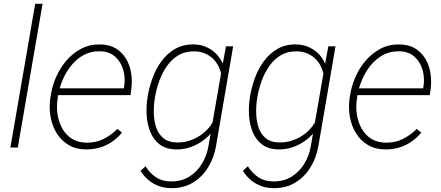

<svg xmlns="http://www.w3.org/2000/svg" viewBox="-20 -770 2302 1002"><path d="M202.1 -750 72.8 0H34.2L163.6 -750Z M430.7 9.8Q377.4 9.8 338.9 -12.9Q300.3 -35.6 276.6 -73.5Q252.9 -111.3 244.4 -157.5Q235.8 -203.6 241.7 -251L245.1 -272.5Q252 -320.8 272.7 -367.9Q293.5 -415 326.4 -453.6Q359.4 -492.2 403.1 -515.4Q446.8 -538.6 500.5 -538.1Q549.3 -538.1 583 -518.1Q616.7 -498 637 -464.8Q657.2 -431.6 664.1 -390.4Q670.9 -349.1 665.5 -306.2L661.1 -273.4H268.6L273.9 -309.1H626L627.4 -315.4Q635.3 -359.9 623.8 -402.8Q612.3 -445.8 581.3 -473.9Q550.3 -502 499.5 -502.4Q453.6 -502.9 416.5 -482.7Q379.4 -462.4 352.1 -428.5Q324.7 -394.5 307.4 -353.8Q290 -313 283.2 -272.5L280.3 -251.5Q274.4 -212.4 280.5 -172.6Q286.6 -132.8 304.9 -99.6Q323.2 -66.4 355 -46.1Q386.7 -25.9 432.1 -25.4Q480.5 -24.9 519.8 -44.4Q559.1 -64 592.8 -97.2L616.7 -78.1Q593.3 -49.8 564.2 -30Q535.2 -10.3 501.5 -0.2Q467.8 9.8 430.7 9.8Z M1159.2 -528.3H1196.8L1107.4 -8.3Q1097.2 52.2 1066.7 102.5Q1036.1 152.8 987.3 182.6Q938.5 212.4 873.5 211.9Q839.8 211.9 809.8 201.2Q779.8 190.4 755.4 170.2Q731 149.9 713.4 121.6L739.3 97.7Q762.2 134.3 794.7 155.5Q827.1 176.8 872.1 176.8Q926.3 177.2 967 152.3Q1007.8 127.4 1033.4 85.4Q1059.1 43.5 1067.9 -7.3L1138.2 -413.1ZM749.5 -258.3 751 -268.6Q758.8 -315.9 776.4 -363.5Q793.9 -411.1 823 -450.9Q852.1 -490.7 893.3 -514.6Q934.6 -538.6 989.3 -538.1Q1028.3 -538.1 1060.3 -522.9Q1092.3 -507.8 1115 -481.7Q1137.7 -455.6 1149.2 -421.4Q1160.6 -387.2 1159.2 -348.6L1128.4 -166.5Q1119.6 -127.9 1097.4 -95.7Q1075.2 -63.5 1044.2 -39.8Q1013.2 -16.1 976.6 -2.9Q939.9 10.3 900.9 9.8Q846.7 9.3 813.5 -16.1Q780.3 -41.5 764.2 -82Q748 -122.6 745.4 -169.2Q742.7 -215.8 749.5 -258.3ZM790 -268.6 788.1 -258.3Q782.2 -223.1 782.7 -183.1Q783.2 -143.1 794.2 -107.7Q805.2 -72.3 831.8 -49.6Q858.4 -26.9 904.8 -26.4Q948.2 -25.9 989.5 -43.7Q1030.8 -61.5 1061.8 -94Q1092.8 -126.5 1105.5 -168.9L1135.7 -341.3Q1138.2 -374.5 1128.7 -403.6Q1119.1 -432.6 1099.9 -454.8Q1080.6 -477.1 1053.2 -489.5Q1025.9 -502 992.7 -502Q945.3 -502.4 910.4 -481.2Q875.5 -460 851.3 -425.3Q827.1 -390.6 812 -349.6Q796.9 -308.6 790 -268.6Z M1693.4 -528.3H1731L1641.6 -8.3Q1631.3 52.2 1600.8 102.5Q1570.3 152.8 1521.5 182.6Q1472.7 212.4 1407.7 211.9Q1374 211.9 1344 201.2Q1314 190.4 1289.6 170.2Q1265.1 149.9 1247.6 121.6L1273.4 97.7Q1296.4 134.3 1328.9 155.5Q1361.3 176.8 1406.2 176.8Q1460.4 177.2 1501.2 152.3Q1542 127.4 1567.6 85.4Q1593.3 43.5 1602.1 -7.3L1672.4 -413.1ZM1283.7 -258.3 1285.2 -268.6Q1293 -315.9 1310.5 -363.5Q1328.1 -411.1 1357.2 -450.9Q1386.2 -490.7 1427.5 -514.6Q1468.8 -538.6 1523.4 -538.1Q1562.5 -538.1 1594.5 -522.9Q1626.5 -507.8 1649.2 -481.7Q1671.9 -455.6 1683.3 -421.4Q1694.8 -387.2 1693.4 -348.6L1662.6 -166.5Q1653.8 -127.9 1631.6 -95.7Q1609.4 -63.5 1578.4 -39.8Q1547.4 -16.1 1510.7 -2.9Q1474.1 10.3 1435.1 9.8Q1380.9 9.3 1347.7 -16.1Q1314.5 -41.5 1298.3 -82Q1282.2 -122.6 1279.5 -169.2Q1276.9 -215.8 1283.7 -258.3ZM1324.2 -268.6 1322.3 -258.3Q1316.4 -223.1 1316.9 -183.1Q1317.4 -143.1 1328.4 -107.7Q1339.4 -72.3 1366 -49.6Q1392.6 -26.9 1439 -26.4Q1482.4 -25.9 1523.7 -43.7Q1564.9 -61.5 1595.9 -94Q1627 -126.5 1639.6 -168.9L1669.9 -341.3Q1672.4 -374.5 1662.8 -403.6Q1653.3 -432.6 1634 -454.8Q1614.7 -477.1 1587.4 -489.5Q1560.1 -502 1526.9 -502Q1479.5 -502.4 1444.6 -481.2Q1409.7 -460 1385.5 -425.3Q1361.3 -390.6 1346.2 -349.6Q1331.1 -308.6 1324.2 -268.6Z M1992.7 9.8Q1939.5 9.8 1900.9 -12.9Q1862.3 -35.6 1838.6 -73.5Q1814.9 -111.3 1806.4 -157.5Q1797.9 -203.6 1803.7 -251L1807.1 -272.5Q1814 -320.8 1834.7 -367.9Q1855.5 -415 1888.4 -453.6Q1921.4 -492.2 1965.1 -515.4Q2008.8 -538.6 2062.5 -538.1Q2111.3 -538.1 2145 -518.1Q2178.7 -498 2199 -464.8Q2219.2 -431.6 2226.1 -390.4Q2232.9 -349.1 2227.5 -306.2L2223.1 -273.4H1830.6L1835.9 -309.1H2188L2189.5 -315.4Q2197.3 -359.9 2185.8 -402.8Q2174.3 -445.8 2143.3 -473.9Q2112.3 -502 2061.5 -502.4Q2015.6 -502.9 1978.5 -482.7Q1941.4 -462.4 1914.1 -428.5Q1886.7 -394.5 1869.4 -353.8Q1852.1 -313 1845.2 -272.5L1842.3 -251.5Q1836.4 -212.4 1842.5 -172.6Q1848.6 -132.8 1866.9 -99.6Q1885.3 -66.4 1917 -46.1Q1948.7 -25.9 1994.1 -25.4Q2042.5 -24.9 2081.8 -44.4Q2121.1 -64 2154.8 -97.2L2178.7 -78.1Q2155.3 -49.8 2126.2 -30Q2097.2 -10.3 2063.5 -0.2Q2029.8 9.8 1992.7 9.8Z"/></svg>

Font: Roboto ExtraLight
Style: Italic
Weight: 250
Designer: Christian Robertson
Foundry: Google
Version: Version 3.009; 2024